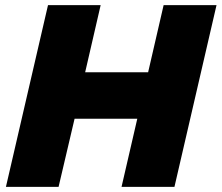

<svg xmlns="http://www.w3.org/2000/svg" viewBox="-20 -724 859 744"><path d="M370 -704 310 -444H554L614 -704H819L656 0H451L512 -264H269L207 0H3L166 -704Z"/></svg>

Font: Prodigy Sans ExtraBold
Style: Italic
Weight: 800
Italic angle: -13°
Designer: Wei Huang
Foundry: Wei Huang
Version: Version 1.003; ttfautohint (v1.8.3)